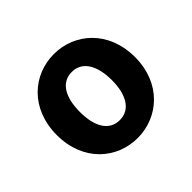

<svg xmlns="http://www.w3.org/2000/svg" viewBox="-104 -932 629 629"><g transform="rotate(-45 210.0 -617.5)"><path d="M210 -423C305 -423 391 -495 391 -617C391 -740 305 -812 210 -812C114 -812 29 -740 29 -617C29 -495 114 -423 210 -423ZM210 -506C160 -506 136 -551 136 -617C136 -684 160 -729 210 -729C259 -729 284 -684 284 -617C284 -551 259 -506 210 -506Z"/></g></svg>

Font: Noto Sans JP
Style: Bold
Weight: 700
Designer: Ryoko NISHIZUKA  (kana, bopomofo & ideographs); Paul D. Hunt (Latin, Greek & Cyrillic); Sandoll Communications , Soo-you
Foundry: Adobe
Version: Version 2.002;hotconv 1.0.116;makeotfexe 2.5.65601